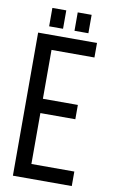

<svg xmlns="http://www.w3.org/2000/svg" viewBox="-92 -877 545 925"><g transform="rotate(10 180.0 -414.5)"><path d="M87 -829V-739H155V-829ZM211 -829V-739H279V-829ZM118 -390V-629H328V-700H40V0H328V-71H118V-320H289V-390Z"/></g></svg>

Font: VL Bebas Neue Regular
Style: Regular
Weight: 400
Designer: Ryoichi Tsunekawa
Foundry: Ryoichi Tsunekawa
Version: Version 001.003